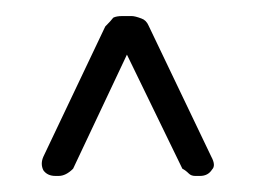

<svg xmlns="http://www.w3.org/2000/svg" viewBox="-20 -441 330 239"><path d="M229 -222H223Q218 -222 215 -225Q211 -229 207 -231L138 -373L71 -231Q62 -222 53 -222H49Q39 -222 34 -229Q30 -237 34 -246L111 -408Q118 -415 121 -419Q125 -421 132 -421H144Q148 -421 156 -418Q162 -416 165 -409L243 -246Q249 -235 244 -230Q239 -222 229 -222Z"/></svg>

Font: Chathura
Style: Bold
Weight: 700
Designer: Appaji Ambarisha Darbha
Foundry: Aditya Fonts
Version: Version 1.002 2016